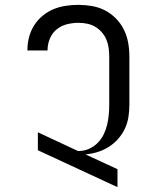

<svg xmlns="http://www.w3.org/2000/svg" viewBox="-20 -763 640 791"><path d="M464 8 136 -144V-218L301 -141H306Q327 -141 347 -150Q367 -159 382 -174Q397 -189 406.5 -208Q416 -227 421 -247.5Q426 -268 428 -289Q430 -310 430 -331V-530Q430 -548 427.5 -566Q425 -584 418 -600.5Q411 -617 399 -630.5Q387 -644 371.5 -653Q356 -662 338.5 -665.5Q321 -669 303 -669Q279 -669 255.5 -663Q232 -657 213.5 -642Q195 -627 185.5 -604Q176 -581 176 -558V-555H93V-559Q93 -585 100 -611Q107 -637 121 -659Q135 -681 155.5 -698Q176 -715 200 -725Q224 -735 250.5 -739Q277 -743 303 -743Q331 -743 359.5 -738Q388 -733 413 -720Q438 -707 458 -686.5Q478 -666 490.5 -640.5Q503 -615 508 -587Q513 -559 513 -530V-331Q513 -306 509 -280.5Q505 -255 494 -232Q483 -209 466 -190Q449 -171 427.5 -157.5Q406 -144 381.5 -136.5Q357 -129 332 -127L464 -66Z"/></svg>

Font: Iosevka Etoile
Style: Regular
Weight: 400
Designer: Belleve Invis
Foundry: Belleve Invis
Version: Version 33.2.4